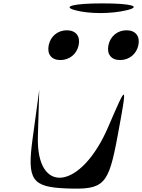

<svg xmlns="http://www.w3.org/2000/svg" viewBox="-20 -1114 840 1135"><path d="M212 -582 173 -296C139 -49 168 -8 375 0C595 8 621 -18 675 -309C734 -627 733 -627 619 -362C459 9 193 43 204 -309ZM621 -847C610 -794 637 -759 690 -759C743 -759 787 -794 798 -847C809 -900 781 -935 728 -935C675 -935 632 -900 621 -847ZM268 -847C257 -794 284 -759 337 -759C390 -759 434 -794 445 -847C456 -900 428 -935 375 -935C322 -935 279 -900 268 -847ZM423 -1054C506 -1031 638 -1031 731 -1054C820 -1076 754 -1094 586 -1094C418 -1094 344 -1076 423 -1054Z"/></svg>

Font: Venom Sans
Style: Obl
Weight: 400
Version: Version 1.001